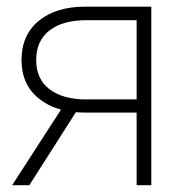

<svg xmlns="http://www.w3.org/2000/svg" viewBox="-20 -542 533 562"><path d="M422.9 0H379.9V-482.9H231.9Q164.1 -482.9 125 -452.9Q85.9 -422.9 85.9 -366.2Q85.9 -310.5 125 -280.8Q164.1 -251 232.4 -251H398.9V-212.4H230Q144.5 -212.4 93.8 -253.4Q43 -294.4 43 -366.2Q43 -439.5 93.5 -481Q144 -522.5 229 -522.5H422.9ZM65.9 0H15.6L168 -235.8H216.3Z"/></svg>

Font: Inter 28pt ExtraLight
Style: Regular
Weight: 250
Designer: Rasmus Andersson
Foundry: rsms
Version: Version 4.001;git-66647c0bb